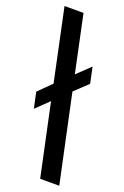

<svg xmlns="http://www.w3.org/2000/svg" viewBox="-150 -758 517 803"><g transform="rotate(20 109.0 -357.0)"><path d="M17.1 -266.1 2 -336.9 58.6 -393.1 -9.3 -713.9H75.2L128.9 -460L187.5 -516.1L202.6 -444.8L144 -389.2L227.1 0H142.1L73.7 -320.8Z"/></g></svg>

Font: XB Khoramshahr
Style: Oblique
Weight: 400
Italic angle: 12°
Designer: Behnam
Foundry: Irmug
Version: Version 8.005 2009